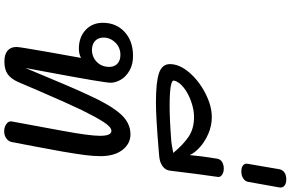

<svg xmlns="http://www.w3.org/2000/svg" viewBox="-250 -1106 1358 897"><g transform="rotate(90 428.5 -658.0)"><path d="M710 -449Q710 -416 705 -377Q700 -338 688 -268Q663 -131 644 -34Q641 -19 627 -9Q613 1 594 1Q574 1 559.5 -9.5Q545 -20 548 -35Q573 -168 591 -268Q615 -397 615 -447Q615 -500 592 -500Q574 -500 550.5 -463.5Q527 -427 494 -360Q462 -293 405 -161L364 -65Q349 -31 327 -15.5Q305 0 268 0Q235 0 217.5 -14.5Q200 -29 200 -56Q200 -66 206 -101.5Q212 -137 224 -207L251 -358Q233 -348 208 -348Q154 -348 120.5 -379.5Q87 -411 87 -460Q87 -522 129.5 -561.5Q172 -601 242 -601Q281 -601 309.5 -585Q338 -569 352.5 -544.5Q367 -520 367 -496Q367 -467 318 -205L298 -98Q395 -332 427 -398Q471 -495 512.5 -542Q554 -589 608 -589Q652 -589 681 -551.5Q710 -514 710 -449ZM212 -409Q247 -409 270 -432Q293 -455 293 -490Q293 -514 278 -528Q263 -542 237 -542Q202 -542 179 -518Q156 -494 156 -463Q156 -440 170.5 -425Q185 -410 212 -409Z M280 -773Q280 -818 319 -863.5Q358 -909 416.5 -939Q475 -969 527 -969Q568 -969 605 -953Q642 -937 668 -913.5Q694 -890 705 -866Q710 -923 722 -995Q725 -1010 738 -1017.5Q751 -1025 768 -1025Q785 -1025 797 -1017Q809 -1009 807 -997Q794 -909 778 -775Q776 -753 757 -739Q738 -725 707 -723L684 -721Q528 -708 459 -708Q363 -708 321.5 -722.5Q280 -737 280 -773ZM643 -780Q660 -782 695 -789Q655 -837 618 -861.5Q581 -886 526 -886Q494 -886 456 -873Q418 -860 390 -838Q362 -816 357 -792Q354 -772 476 -772Q541 -772 643 -780Z M746 -1138 771 -1284Q774 -1300 786.5 -1308.5Q799 -1317 819 -1317Q838 -1317 848.5 -1308Q859 -1299 856 -1284L830 -1138Q827 -1124 813.5 -1115.5Q800 -1107 782 -1107Q762 -1107 752.5 -1115.5Q743 -1124 746 -1138Z"/></g></svg>

Font: Mali Medium
Style: Italic
Weight: 500
Italic angle: -10°
Version: Version 1.000; ttfautohint (v1.6)